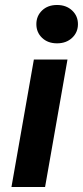

<svg xmlns="http://www.w3.org/2000/svg" viewBox="-20 -751 333 771"><path d="M26 0 116 -512H251L161 0ZM209 -577Q172 -577 149 -599Q126 -621 126 -654Q126 -687 149 -709Q172 -731 209 -731Q246 -731 269.5 -709Q293 -687 293 -654Q293 -621 269.5 -599Q246 -577 209 -577Z"/></svg>

Font: DM Sans 12pt
Style: Bold Italic
Weight: 700
Italic angle: -10°
Version: Version 4.004;gftools[0.9.30]